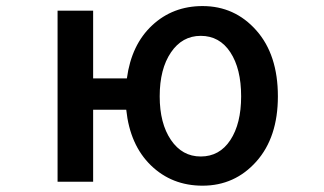

<svg xmlns="http://www.w3.org/2000/svg" viewBox="-20 -584 1040 617"><path d="M625 -81.1Q685.5 -81.1 720.2 -133.8Q754.9 -186.5 754.9 -274.4Q754.9 -363.3 720.2 -416Q685.5 -468.8 625 -468.8Q565.4 -468.8 529.3 -415.5Q493.2 -362.3 493.2 -274.4Q493.2 -187.5 529.3 -134.3Q565.4 -81.1 625 -81.1ZM279.3 -332H387.7Q402.3 -440.4 468.8 -502.4Q535.2 -564.5 630.9 -564.5Q734.4 -564.5 803.7 -486.3Q873 -408.2 873 -274.4Q873 -142.6 803.7 -64.9Q734.4 12.7 630.9 12.7Q532.2 12.7 464.8 -52.7Q397.5 -118.2 385.7 -231.4H279.3V0H165V-549.8H279.3Z"/></svg>

Font: GenEi Gothic M SemiBold
Style: Regular
Weight: 500
Designer: o_tamon (Modified); [Source Han Sans]
Ryoko NISHIZUKA  (kana & ideographs); Paul D. Hunt (Latin, Greek & Cyrillic); Wenl
Version: Version 1.1a;Original Version 1.004